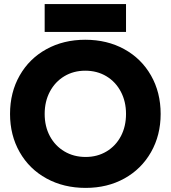

<svg xmlns="http://www.w3.org/2000/svg" viewBox="-20 -905 833 937"><path d="M29 -349Q29 -454 76 -536.5Q123 -619 206.5 -665Q290 -711 396 -711Q503 -711 586.5 -665Q670 -619 717 -536.5Q764 -454 764 -349Q764 -245 717 -162.5Q670 -80 587 -34Q504 12 398 12Q291 12 207 -34Q123 -80 76 -162.5Q29 -245 29 -349ZM398 -139Q455 -139 500 -166Q545 -193 570 -240.5Q595 -288 595 -349Q595 -410 569.5 -458Q544 -506 499 -533Q454 -560 396 -560Q339 -560 294 -533Q249 -506 223.5 -458Q198 -410 198 -349Q198 -288 223.5 -240.5Q249 -193 294.5 -166Q340 -139 398 -139ZM198 -885H595V-749H198Z"/></svg>

Font: Oak Sans ExtraBold
Style: Regular
Weight: 800
Designer: Erik Kennedy, Walven
Foundry: Erik Kennedy, Walven
Version: Version 1.000